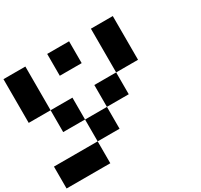

<svg xmlns="http://www.w3.org/2000/svg" viewBox="-197 -1060 1594 1521"><g transform="rotate(-30 600.0 -300.0)"><path d="M200.2 -200.2V-399.9H399.9V-200.2ZM799.8 -799.8H1000V-399.9H799.8ZM0 -799.8H200.2V-399.9H0ZM600.1 -600.1H399.9V-799.8H600.1ZM600.1 0H399.9V-199.7H600.1ZM0 200.2V0H399.9V200.2ZM799.8 -200.2H600.1V-399.9H799.8Z"/></g></svg>

Font: QuinqueFive
Style: Regular
Weight: 400
Monospace: yes
Designer: GGBotNet
Foundry: GGBotNet
Version: 1.1